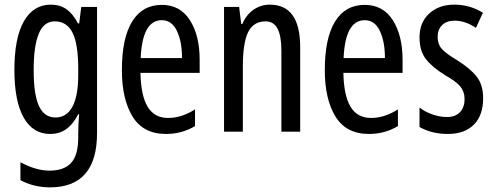

<svg xmlns="http://www.w3.org/2000/svg" viewBox="-20 -567 2133 827"><path d="M316 -466H321L330 -537H398V6Q398 240 195 240Q126 240 68 209V132Q136 168 193 168Q256 168 286.5 134.5Q317 101 317 25V9Q317 -32 321 -75H317Q295 -32 265.5 -11Q236 10 196 10Q122 10 82 -60.5Q42 -131 42 -266Q42 -404 83 -475.5Q124 -547 199 -547Q238 -547 266 -527.5Q294 -508 316 -466ZM125 -265Q125 -159 148 -110Q171 -61 219 -61Q267 -61 292 -107.5Q317 -154 317 -245V-270Q317 -377 292.5 -426Q268 -475 216 -475Q169 -475 147 -422Q125 -369 125 -265Z M840 -309V-253H585Q587 -155 616 -107Q645 -59 704 -59Q763 -59 820 -96V-24Q764 10 695 10Q597 10 551 -65Q505 -140 505 -265Q505 -402 549 -474Q593 -546 677 -546Q756 -546 798 -480Q840 -414 840 -309ZM586 -317H764Q764 -388 742 -434Q720 -480 677 -480Q593 -480 586 -317Z M1273 -364V0H1192V-348Q1192 -412 1175.5 -443.5Q1159 -475 1124 -475Q1072 -475 1049 -429Q1026 -383 1026 -279V0H945V-537H1010L1019 -464H1024Q1041 -504 1072.5 -525.5Q1104 -547 1142 -547Q1273 -547 1273 -364Z M1714 -309V-253H1459Q1461 -155 1490 -107Q1519 -59 1578 -59Q1637 -59 1694 -96V-24Q1638 10 1569 10Q1471 10 1425 -65Q1379 -140 1379 -265Q1379 -402 1423 -474Q1467 -546 1551 -546Q1630 -546 1672 -480Q1714 -414 1714 -309ZM1460 -317H1638Q1638 -388 1616 -434Q1594 -480 1551 -480Q1467 -480 1460 -317Z M1909 10Q1840 10 1787 -20V-104Q1809 -86 1841.5 -74.5Q1874 -63 1906 -63Q1941 -63 1961 -83.5Q1981 -104 1981 -141Q1981 -172 1963 -194Q1945 -216 1899 -242Q1842 -277 1814.5 -312.5Q1787 -348 1787 -406Q1787 -470 1828.5 -508.5Q1870 -547 1937 -547Q2004 -547 2060 -512L2030 -447Q1984 -478 1938 -478Q1904 -478 1884.5 -459Q1865 -440 1865 -408Q1865 -377 1882.5 -357Q1900 -337 1950 -307Q2007 -271 2034 -236Q2061 -201 2061 -144Q2061 -70 2021 -30Q1981 10 1909 10Z"/></svg>

Font: Noto Sans UI Cond
Style: Regular
Weight: 400
Width: 3
Designer: Monotype Design Team
Foundry: Monotype Imaging Inc.
Version: Version 1.001